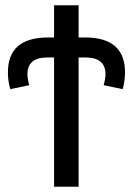

<svg xmlns="http://www.w3.org/2000/svg" viewBox="-20 -708 504 728"><path d="M454 -434Q454 -401 445 -370L373 -385Q380 -410 380 -426Q380 -490 305 -490H278V0H185V-490H159Q84 -490 84 -426Q84 -410 91 -385L19 -370Q10 -401 10 -434Q10 -566 163 -566H185V-688H278V-566H302Q454 -566 454 -434Z"/></svg>

Font: Libra Sans
Style: Regular
Weight: 400
Foundry: Context Ltd
Version: Version 1.000; ttfautohint (v1.3)